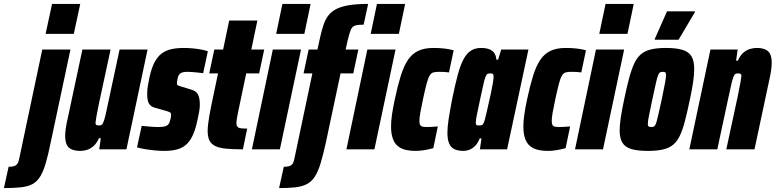

<svg xmlns="http://www.w3.org/2000/svg" viewBox="-128 -763 3963 981"><path d="M105 -590 138 -743H282L249 -590ZM-108 198 -84 89Q-61 89 -50.5 83.5Q-40 78 -35.5 67Q-31 56 -28 39L88 -510H232L131 -35Q118 29 105.5 71.5Q93 114 77 139.5Q61 165 38 177.5Q15 190 -20.5 194Q-56 198 -108 198Z M283 8Q255 8 237.5 0Q220 -8 212.5 -25Q205 -42 205 -68Q205 -86 208.5 -109.5Q212 -133 219 -163L293 -510H437L378 -236Q369 -193 365 -170Q361 -147 360 -136Q360 -130 362 -127Q364 -124 368 -123Q372 -122 377 -122Q386 -122 391 -125Q396 -128 401 -140.5Q406 -153 412.5 -181Q419 -209 429 -258L483 -510H626L518 0H379L387 -57H378Q365 -29 348 -15Q331 -1 314 3.5Q297 8 283 8Z M712 8Q689 8 663 5.5Q637 3 613 -1Q589 -5 572 -10L596 -120Q605 -119 616 -118Q627 -117 638.5 -116Q650 -115 660.5 -114.5Q671 -114 679 -114Q694 -114 706 -115.5Q718 -117 726.5 -122.5Q735 -128 739 -141Q741 -148 743.5 -156.5Q746 -165 746 -177Q746 -186 740.5 -189Q735 -192 722 -196L662 -213Q643 -218 633.5 -233Q624 -248 624 -283Q624 -305 628 -328Q632 -351 636 -369Q646 -415 661.5 -444.5Q677 -474 698.5 -490Q720 -506 748.5 -512Q777 -518 811 -518Q832 -518 855 -516Q878 -514 899 -510Q920 -506 934 -501L910 -389Q897 -391 881.5 -392.5Q866 -394 852.5 -395Q839 -396 830 -396Q815 -396 805.5 -393.5Q796 -391 790 -385Q784 -379 781 -368Q780 -362 778 -354Q776 -346 776 -337Q776 -330 780 -327.5Q784 -325 794 -322L840 -308Q852 -305 864.5 -299Q877 -293 885 -277Q893 -261 893 -226Q893 -213 889.5 -192Q886 -171 881 -150Q871 -102 856.5 -71Q842 -40 822 -23Q802 -6 775 1Q748 8 712 8Z M1113 0Q1061 0 1026 -3.5Q991 -7 970.5 -17.5Q950 -28 941.5 -46.5Q933 -65 933 -95Q933 -111 935.5 -130.5Q938 -150 942 -174Q946 -198 952 -226L986 -388H941L967 -510H1012L1043 -658H1187L1156 -510H1222L1196 -388H1130L1088 -188Q1086 -176 1084 -166.5Q1082 -157 1081 -149Q1080 -141 1080 -135Q1080 -122 1085.5 -115.5Q1091 -109 1103 -107.5Q1115 -106 1135 -106Z M1283 -590 1315 -743H1459L1427 -590ZM1159 0 1266 -510H1410L1302 0Z M1298 198 1322 89Q1345 89 1355.5 83.5Q1366 78 1370.5 67Q1375 56 1378 39L1468 -388H1423L1449 -510H1494L1508 -574Q1516 -609 1525 -636Q1534 -663 1549.5 -683.5Q1565 -704 1590.5 -717Q1616 -730 1655.5 -736.5Q1695 -743 1753 -743L1730 -637Q1701 -637 1686.5 -632.5Q1672 -628 1664.5 -611Q1657 -594 1648 -555L1638 -510H1703L1677 -388H1612L1537 -35Q1523 29 1510 71.5Q1497 114 1480.5 139.5Q1464 165 1440 177.5Q1416 190 1381.5 194Q1347 198 1298 198ZM1766 -590 1798 -743H1942L1910 -590ZM1642 0 1749 -510H1893L1785 0Z M1995 8Q1949 8 1921.5 -5.5Q1894 -19 1882 -47Q1870 -75 1870 -116Q1870 -144 1875 -178.5Q1880 -213 1889 -255Q1904 -325 1919.5 -375Q1935 -425 1956 -456.5Q1977 -488 2008.5 -503Q2040 -518 2086 -518Q2117 -518 2143 -515Q2169 -512 2190 -506L2166 -393Q2153 -395 2139.5 -395.5Q2126 -396 2115 -396Q2098 -396 2086.5 -393Q2075 -390 2067 -376.5Q2059 -363 2051.5 -334.5Q2044 -306 2033 -255Q2024 -213 2019.5 -187Q2015 -161 2015 -145Q2015 -130 2019.5 -123.5Q2024 -117 2033 -115.5Q2042 -114 2056 -114Q2068 -114 2082 -115Q2096 -116 2109 -117L2086 -6Q2060 1 2038 4.5Q2016 8 1995 8Z M2241 8Q2213 8 2194.5 -0.5Q2176 -9 2167 -29.5Q2158 -50 2158 -85Q2158 -115 2164.5 -156.5Q2171 -198 2182 -255Q2197 -329 2210.5 -379.5Q2224 -430 2240.5 -460.5Q2257 -491 2278.5 -504.5Q2300 -518 2330 -518Q2356 -518 2373 -511Q2390 -504 2398.5 -490.5Q2407 -477 2408 -458H2417L2433 -510H2572L2463 0H2324L2332 -56H2323Q2314 -32 2300 -18Q2286 -4 2270.5 2Q2255 8 2241 8ZM2320 -122Q2327 -122 2332 -123Q2337 -124 2341 -130.5Q2345 -137 2349 -151Q2352 -161 2357 -183.5Q2362 -206 2368.5 -234Q2375 -262 2381 -290Q2387 -318 2390.5 -340Q2394 -362 2394 -371Q2394 -383 2389.5 -385.5Q2385 -388 2377 -388Q2368 -388 2363 -385.5Q2358 -383 2353 -371.5Q2348 -360 2342 -332.5Q2336 -305 2325 -255Q2314 -203 2308.5 -176Q2303 -149 2303 -137Q2303 -130 2305 -126.5Q2307 -123 2311 -122.5Q2315 -122 2320 -122Z M2671 8Q2625 8 2597.5 -5.5Q2570 -19 2558 -47Q2546 -75 2546 -116Q2546 -144 2551 -178.5Q2556 -213 2565 -255Q2580 -325 2595.5 -375Q2611 -425 2632 -456.5Q2653 -488 2684.5 -503Q2716 -518 2762 -518Q2793 -518 2819 -515Q2845 -512 2866 -506L2842 -393Q2829 -395 2815.5 -395.5Q2802 -396 2791 -396Q2774 -396 2762.5 -393Q2751 -390 2743 -376.5Q2735 -363 2727.5 -334.5Q2720 -306 2709 -255Q2700 -213 2695.5 -187Q2691 -161 2691 -145Q2691 -130 2695.5 -123.5Q2700 -117 2709 -115.5Q2718 -114 2732 -114Q2744 -114 2758 -115Q2772 -116 2785 -117L2762 -6Q2736 1 2714 4.5Q2692 8 2671 8Z M2934 -590 2966 -743H3110L3078 -590ZM2810 0 2917 -510H3061L2953 0Z M3183 8Q3129 8 3097.5 -1.5Q3066 -11 3052 -34Q3038 -57 3038 -96Q3038 -125 3044 -164Q3050 -203 3061 -255Q3074 -317 3086 -362Q3098 -407 3112 -437.5Q3126 -468 3146.5 -485.5Q3167 -503 3198 -510.5Q3229 -518 3274 -518Q3328 -518 3360 -508Q3392 -498 3405.5 -474.5Q3419 -451 3419 -410Q3419 -382 3413.5 -344Q3408 -306 3397 -255Q3384 -193 3372.5 -148Q3361 -103 3347 -72.5Q3333 -42 3312.5 -24.5Q3292 -7 3260.5 0.5Q3229 8 3183 8ZM3199 -114Q3206 -114 3211 -115.5Q3216 -117 3220 -124Q3224 -131 3228 -146Q3232 -161 3238 -187.5Q3244 -214 3253 -255Q3264 -308 3269.5 -337Q3275 -366 3275 -379Q3275 -387 3273 -390.5Q3271 -394 3267.5 -395Q3264 -396 3258 -396Q3249 -396 3244 -393Q3239 -390 3234 -377Q3229 -364 3222.5 -335Q3216 -306 3205 -255Q3194 -201 3188 -172.5Q3182 -144 3182 -131Q3182 -123 3184 -119.5Q3186 -116 3190 -115Q3194 -114 3199 -114ZM3217 -560 3218 -565 3280 -705H3423L3422 -700L3339 -560Z M3394 0 3502 -510H3641L3633 -453H3642Q3655 -482 3672 -495.5Q3689 -509 3706.5 -513.5Q3724 -518 3737 -518Q3766 -518 3783 -510Q3800 -502 3807.5 -485.5Q3815 -469 3815 -442Q3815 -424 3811.5 -400.5Q3808 -377 3801 -347L3727 0H3583L3642 -274Q3651 -317 3655 -340.5Q3659 -364 3660 -374Q3660 -381 3658 -383.5Q3656 -386 3652.5 -387Q3649 -388 3643 -388Q3634 -388 3629 -385Q3624 -382 3619 -369.5Q3614 -357 3608 -329.5Q3602 -302 3591 -252L3537 0Z"/></svg>

Font: Saira Condensed Black
Style: Italic
Weight: 900
Width: 3
Italic angle: -12°
Designer: Hector Gatti with collaboration of the Omnibus-Type team
Foundry: Omnibus-Type
Version: Version 1.101